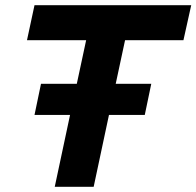

<svg xmlns="http://www.w3.org/2000/svg" viewBox="-20 -720 757 740"><path d="M138 -397H276L312 -565H84L113 -700H717L687 -565H462L426 -397H563L538 -277H400L341 0H191L250 -277H113Z"/></svg>

Font: Rosa Sans
Style: Bold Italic
Weight: 700
Italic angle: -12°
Designer: Pentagram / MCKL
Foundry: Pentagram / MCKL
Version: Version 1.005;September 16, 2019;FontCreator 11.5.0.2425 64-